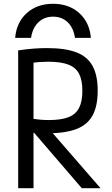

<svg xmlns="http://www.w3.org/2000/svg" viewBox="-20 -994 590 1014"><path d="M260 -974Q344 -974 398.5 -925Q453 -876 460 -794H376Q368 -847 337.5 -876.5Q307 -906 260 -906Q214 -906 183 -876.5Q152 -847 144 -794H60Q67 -876 121.5 -925Q176 -974 260 -974ZM76 -728Q124 -735 160 -737.5Q196 -740 228 -740Q325 -740 383.5 -717.5Q442 -695 469 -645.5Q496 -596 496 -515Q496 -434 469 -384.5Q442 -335 383.5 -312.5Q325 -290 228 -290Q201 -290 171.5 -292Q142 -294 112 -298L141 -368Q169 -364 192 -362Q215 -360 237 -360Q303 -360 341.5 -375Q380 -390 397.5 -424Q415 -458 415 -514Q415 -571 397.5 -604.5Q380 -638 340.5 -653Q301 -668 235 -668Q213 -668 189.5 -666.5Q166 -665 138 -660L157 -688V0H76ZM412 0 129 -329 226 -328 511 0Z"/></svg>

Font: M PLUS Code Latin SemiExpanded
Style: Regular
Weight: 400
Width: 6
Designer: Coji Morishita
Foundry: UNDERFOREST DESIGN
Version: Version 1.002; ttfautohint (v1.8.3)